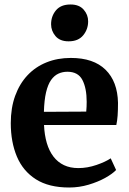

<svg xmlns="http://www.w3.org/2000/svg" viewBox="-20 -824 576 855"><path d="M288 11Q197.5 11 140 -25.5Q82.5 -62 55.2 -126.8Q28 -191.5 28 -275.5Q28 -343.5 47.5 -397.2Q67 -451 102.5 -488.8Q138 -526.5 187 -546.2Q236 -566 295.5 -566Q396.5 -566 450 -513.5Q503.5 -461 505.5 -366Q505.5 -333 503.8 -309.2Q502 -285.5 498 -267.5H176Q178 -222.5 188.5 -187Q199 -151.5 218.2 -126.5Q237.5 -101.5 265 -88.5Q292.5 -75.5 329 -75.5Q369 -75.5 409.8 -89.5Q450.5 -103.5 473 -119L497 -67Q481 -50 448.8 -32Q416.5 -14 374.5 -1.5Q332.5 11 288 11ZM175.5 -326 364 -327Q365 -337 365.5 -348.5Q366 -360 366 -370.5Q366 -431 347 -467.8Q328 -504.5 280 -504.5Q258.5 -504.5 240 -496Q221.5 -487.5 207.5 -467.8Q193.5 -448 185.2 -413.2Q177 -378.5 175.5 -326ZM285 -640Q247 -640 227.2 -663.2Q207.5 -686.5 207.5 -716Q207.5 -752 229.2 -778Q251 -804 293.5 -804H294.5Q332.5 -804 352.5 -781.2Q372.5 -758.5 372.5 -729Q372.5 -693.5 350.5 -666.8Q328.5 -640 286 -640Z"/></svg>

Font: Merriweather 28pt
Style: Bold
Weight: 700
Version: Version 2.100